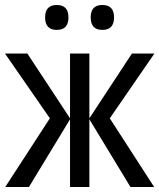

<svg xmlns="http://www.w3.org/2000/svg" viewBox="-20 -751 640 771"><path d="M261.2 -275.9V-536.1H338.9V-275.9L509.8 -536.1H600.1L420.9 -275.9L599.1 0H503.9L338.9 -272V0H261.2V-272L96.2 0H1L180.2 -275.9L0 -536.1H89.8ZM208 -731Q254.9 -731 254.9 -681.2Q254.9 -630.9 208 -630.9Q161.1 -630.9 161.1 -681.2Q161.1 -731 208 -731ZM391.1 -731Q438 -731 438 -681.2Q438 -630.9 391.1 -630.9Q344.2 -630.9 344.2 -681.2Q344.2 -731 391.1 -731Z"/></svg>

Font: Noto Mono
Style: Regular
Weight: 400
Designer: Monotype Design Team
Foundry: Monotype Imaging Inc.
Version: Version 1.00